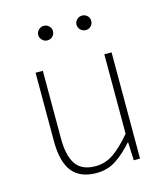

<svg xmlns="http://www.w3.org/2000/svg" viewBox="-111 -820 800 920"><g transform="rotate(-15 288.5 -360.5)"><path d="M255 13Q174 13 135 -36Q96 -85 96 -188V-527H132V-192Q132 -105 161.5 -62.5Q191 -20 258 -20Q307 -20 347.5 -47.5Q388 -75 437 -133V-527H473V0H442L438 -90H436Q396 -44 353 -15.5Q310 13 255 13ZM191 -662Q177 -662 166 -672.5Q155 -683 155 -698Q155 -713 166 -723.5Q177 -734 191 -734Q207 -734 217.5 -723.5Q228 -713 228 -698Q228 -683 217.5 -672.5Q207 -662 191 -662ZM382 -662Q367 -662 356 -672.5Q345 -683 345 -698Q345 -713 356 -723.5Q367 -734 382 -734Q397 -734 407.5 -723.5Q418 -713 418 -698Q418 -683 407.5 -672.5Q397 -662 382 -662Z"/></g></svg>

Font: Shanggu Sans SC VF
Style: Regular
Weight: 250
Designer: GuiWonder
Version: Version 1.021